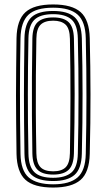

<svg xmlns="http://www.w3.org/2000/svg" viewBox="-20 -827 474 854"><path d="M216.5 7.2Q130.5 7.2 92.8 -27.6Q55 -62.5 53.5 -142.8Q52.5 -215.8 51.9 -279Q51.2 -342.2 51.2 -402Q51.2 -461.8 51.9 -524Q52.5 -586.2 53.5 -657.2Q55 -737.8 92.9 -772.5Q130.8 -807.2 216.5 -807.2Q300.5 -807.2 338.9 -772.9Q377.2 -738.5 379.2 -657.5Q380.8 -592.2 381.6 -530.9Q382.5 -469.5 382.5 -407.8Q382.5 -346 381.8 -280.6Q381 -215.2 379.2 -142.5Q377.2 -60.2 338.1 -26.5Q299 7.2 216.5 7.2ZM216.5 -7.2Q290 -7.2 325 -37.8Q360 -68.2 361.5 -143Q363 -210.2 363.8 -272.1Q364.5 -334 364.5 -395Q364.5 -456 363.9 -520.4Q363.2 -584.8 361.5 -656.8Q360 -730.8 325.5 -761.8Q291 -792.8 216.5 -792.8Q139.5 -792.8 106.1 -761Q72.8 -729.2 71.2 -656.8Q70 -597.2 69.4 -540.1Q68.8 -483 68.8 -422.8Q68.8 -362.5 69.2 -294Q69.8 -225.5 71.2 -143Q72.5 -67.8 108 -37.5Q143.5 -7.2 216.5 -7.2ZM216.5 -21.8Q149.5 -21.8 119.8 -49.9Q90 -78 88.8 -143Q87.8 -215.8 87.1 -279Q86.5 -342.2 86.5 -402Q86.5 -461.8 87.1 -523.9Q87.8 -586 88.8 -656.8Q90 -722 119.6 -750.1Q149.2 -778.2 216.5 -778.2Q281.5 -778.2 311.9 -750.6Q342.2 -723 344 -656.5Q345.5 -595.2 346.4 -534.2Q347.2 -473.2 347.2 -410.4Q347.2 -347.5 346.5 -281.2Q345.8 -215 344 -143.5Q342.5 -76.2 311.4 -49Q280.2 -21.8 216.5 -21.8ZM216.5 -36.2Q270.2 -36.2 297.6 -59.6Q325 -83 326.2 -144Q327.8 -210 328.5 -272.5Q329.2 -335 329.2 -397Q329.2 -459 328.6 -523Q328 -587 326.2 -656Q325 -716 298.2 -740Q271.5 -764 216.5 -764Q158.5 -764 133 -739Q107.5 -714 106.5 -656.5Q105.2 -591.8 104.6 -530.6Q104 -469.5 103.9 -408.1Q103.8 -346.8 104.4 -281.5Q105 -216.2 106.5 -143.5Q107.5 -86.2 133 -61.2Q158.5 -36.2 216.5 -36.2ZM216.5 -50.5Q168.2 -50.5 146.6 -72.4Q125 -94.2 124 -144.5Q122.5 -229 122 -312.9Q121.5 -396.8 122 -482.1Q122.5 -567.5 124 -656Q125 -708.2 147.9 -728.9Q170.8 -749.5 216.5 -749.5Q263.5 -749.5 285.5 -728.2Q307.5 -707 308.8 -655.8Q310.2 -592.8 311.1 -532.1Q312 -471.5 312 -409.9Q312 -348.2 311.2 -282.9Q310.5 -217.5 308.8 -145Q307.5 -93 285.4 -71.8Q263.2 -50.5 216.5 -50.5ZM216.5 -65Q254 -65 272.1 -83Q290.2 -101 291 -145.8Q292 -208.5 292.6 -269Q293.2 -329.5 293.4 -390.8Q293.5 -452 293 -517.1Q292.5 -582.2 291 -654Q290.2 -700.2 271.5 -717.6Q252.8 -735 216.5 -735Q178.8 -735 160.6 -717.1Q142.5 -699.2 141.8 -655.5Q140.2 -573.5 139.6 -492.6Q139 -411.8 139.4 -326.2Q139.8 -240.8 141.8 -144.5Q142.5 -102 160 -83.5Q177.5 -65 216.5 -65Z"/></svg>

Font: Big Shoulders Inline Text Thin Medium
Style: Regular
Weight: 500
Version: Version 2.002